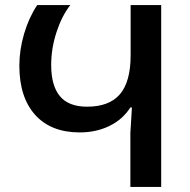

<svg xmlns="http://www.w3.org/2000/svg" viewBox="-20 -734 747 754"><path d="M492 -212Q492 -221 496 -277Q496 -286 498 -312H492Q462 -265 410 -239.5Q358 -214 293 -214Q180 -214 118 -283Q56 -352 56 -476Q56 -538 74.5 -601Q93 -664 126 -714H256Q223 -672 202 -608Q181 -544 181 -479Q181 -397 215.5 -356Q250 -315 322 -315Q409 -315 451 -364Q493 -413 493 -517V-714H613V0H492Z"/></svg>

Font: Noto Sans Georgian Medium
Style: Regular
Weight: 500
Designer: Monotype Design team
Foundry: Monotype Imaging Inc.
Version: Version 1.000